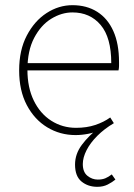

<svg xmlns="http://www.w3.org/2000/svg" viewBox="-20 -510 518 742"><path d="M356 212Q320 212 295 191.5Q270 171 270 126Q270 85 296.5 49.5Q323 14 362 -16L368 -8Q347 2 321.5 7Q296 12 272 12Q212 12 162.5 -18Q113 -48 83.5 -104Q54 -160 54 -238Q54 -316 83.5 -372.5Q113 -429 160 -459.5Q207 -490 260 -490Q315 -490 355.5 -464.5Q396 -439 418 -390Q440 -341 440 -270Q440 -263 440 -255Q440 -247 438 -238H70V-266H410Q410 -365 369 -413.5Q328 -462 260 -462Q218 -462 178 -437.5Q138 -413 112 -363.5Q86 -314 86 -240Q86 -172 110.5 -121.5Q135 -71 178 -43.5Q221 -16 274 -16Q315 -16 348 -27Q381 -38 406 -56L420 -34Q383 -12 356 15Q329 42 314.5 70.5Q300 99 300 124Q300 155 318 169.5Q336 184 358 184Q375 184 387 179Q399 174 412 164L426 184Q414 194 396.5 203Q379 212 356 212Z"/></svg>

Font: Source Sans 3 ExtraLight ExtraLight
Style: Regular
Weight: 250
Version: Version 3.052;hotconv 1.1.0;makeotfexe 2.6.0